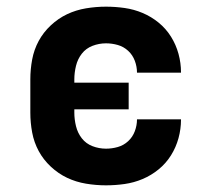

<svg xmlns="http://www.w3.org/2000/svg" viewBox="-20 -548 640 576"><path d="M298 8Q268 8 238 3Q208 -2 181.5 -14.5Q155 -27 132.5 -48Q110 -69 96 -95Q82 -121 76.5 -150.5Q71 -180 71 -210V-310Q71 -340 76.5 -369.5Q82 -399 96 -425Q110 -451 132.5 -472Q155 -493 181.5 -505.5Q208 -518 238 -523Q268 -528 298 -528Q326 -528 354 -524Q382 -520 408 -509Q434 -498 456 -480Q478 -462 493 -438Q508 -414 515.5 -386.5Q523 -359 523 -331Q523 -330 523 -330Q523 -330 523 -330H391Q391 -330 391 -330Q391 -330 391 -330Q391 -348 384.5 -365.5Q378 -383 364.5 -395.5Q351 -408 333.5 -413Q316 -418 298 -418Q277 -418 257.5 -410.5Q238 -403 225.5 -387Q213 -371 208 -350.5Q203 -330 203 -310V-300H366V-220H203V-210Q203 -190 208 -169.5Q213 -149 225.5 -133Q238 -117 257.5 -109.5Q277 -102 298 -102Q316 -102 333.5 -107Q351 -112 364.5 -124.5Q378 -137 384.5 -154.5Q391 -172 391 -190Q391 -190 391 -190Q391 -190 391 -190H523Q523 -190 523 -190Q523 -190 523 -189Q523 -161 515.5 -133.5Q508 -106 493 -82Q478 -58 456 -40Q434 -22 408 -11Q382 0 354 4Q326 8 298 8Z"/></svg>

Font: Iosevka Custom XBdEx
Style: Regular
Weight: 800
Width: 7
Monospace: yes
Designer: Belleve Invis
Foundry: Belleve Invis
Version: Version 11.2.4; ttfautohint (v1.8.4)